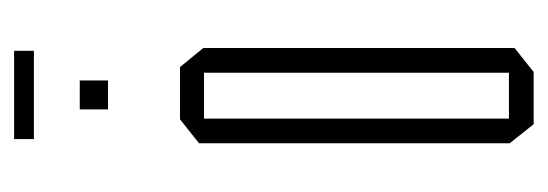

<svg xmlns="http://www.w3.org/2000/svg" viewBox="-272 -504 776 272"><g transform="rotate(-90 116.0 -368.0)"><path d="M76 0 49 -34V-474L83 -501H157L184 -468V-27L150 0ZM84 -467V-35H149V-467ZM55 -708V-736H180V-708ZM97 -603V-643H138V-603Z"/></g></svg>

Font: Foldit Thin ExtraLight
Style: Regular
Weight: 250
Version: Version 1.003